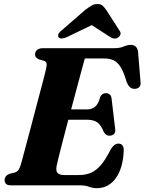

<svg xmlns="http://www.w3.org/2000/svg" viewBox="-20 -946 738 980"><path d="M262 -387.5H424Q447.5 -387.5 464.8 -400.8Q482 -414 491.5 -451.5Q497 -461.5 504 -466Q511 -470.5 519.5 -470.5Q533.5 -470.5 540.8 -463.2Q548 -456 549.5 -443L567.5 -291Q571 -271.5 562.5 -262.8Q554 -254 540 -253.5Q529 -253 521.5 -258.8Q514 -264.5 509 -273.5Q495.5 -308 476.5 -321.5Q457.5 -335 422.5 -335H246.5ZM389 0H37Q17.5 0 10.5 -7.8Q3.5 -15.5 3.5 -27Q3.5 -38 10.5 -46.5Q17.5 -55 29 -59L55.5 -65.5Q67.5 -69.5 73.8 -78Q80 -86.5 86 -104.5Q88.5 -114.5 96.2 -142.2Q104 -170 114.2 -209.2Q124.5 -248.5 136.8 -294.2Q149 -340 161 -386.2Q173 -432.5 184.2 -474Q195.5 -515.5 203.5 -547Q211.5 -578.5 215 -594Q220 -615 217.2 -623.8Q214.5 -632.5 204.5 -635.5L180 -642.5Q172 -646 165.5 -651.8Q159 -657.5 159 -668Q159 -682.5 169.2 -691.2Q179.5 -700 198.5 -700H560.5Q592 -700 611.2 -708.5Q630.5 -717 647.5 -717Q678.5 -717 684.5 -683.5L697 -531Q700 -514 693.2 -504.5Q686.5 -495 673 -493Q657 -491 646 -498.8Q635 -506.5 626 -529Q612.5 -575.5 597.2 -601.2Q582 -627 561.8 -637.2Q541.5 -647.5 513 -647.5H413Q408 -630 398.5 -595Q389 -560 376.8 -514Q364.5 -468 350.8 -416.8Q337 -365.5 323.5 -315Q310 -264.5 298.8 -220.2Q287.5 -176 279.5 -144.2Q271.5 -112.5 269 -99.5Q266 -84 268.5 -73.5Q271 -63 281 -57.8Q291 -52.5 309.5 -52.5H381.5Q417.5 -52.5 444.5 -64.2Q471.5 -76 495.5 -104.2Q519.5 -132.5 544.5 -182.5Q562.5 -213 584 -213Q612.5 -213 611.5 -177Q610 -133 599.8 -97.8Q589.5 -62.5 571.8 -37.5Q554 -12.5 529.5 1Q505 14.5 474.5 14.5Q453 14.5 434 7.2Q415 0 389 0ZM492.5 -839H415.5L542.5 -757Q564.5 -742.5 583.5 -755Q591 -760 594.5 -769.2Q598 -778.5 590.5 -789L522 -895.5Q512.5 -909 503.5 -917.2Q494.5 -925.5 477.5 -925.5Q460.5 -925.5 446.8 -917.2Q433 -909 415 -895.5L292.5 -789Q279 -778.5 277.2 -769.2Q275.5 -760 279.5 -755Q285.5 -749 296.2 -749.5Q307 -750 322 -757Z"/></svg>

Font: Fraunces
Style: Bold Italic
Weight: 700
Italic angle: -16°
Version: Version 1.000;[b76b70a41]